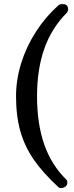

<svg xmlns="http://www.w3.org/2000/svg" viewBox="-20 -768 369 959"><path d="M284.7 171.4Q276.4 171.4 272 167Q195.8 96.7 149.9 31Q104 -34.7 82 -111.3Q60.1 -188 60.1 -287.1Q60.1 -369.6 85.9 -452.6Q111.8 -535.6 159.7 -609.9Q207.5 -684.1 272.5 -742.2Q279.8 -747.6 293 -747.6Q306.2 -747.6 312.5 -741.7Q320.3 -734.4 320.3 -722.7Q320.3 -711.9 313.5 -704.1Q237.8 -627.9 201.4 -524.9Q165 -421.9 165 -287.1Q165 -149.9 200.9 -46.9Q236.8 56.2 311.5 129.4Q316.4 134.3 316.4 143.6Q316.4 154.8 309.1 162.1Q305.2 166 298.3 168.7Q291.5 171.4 284.7 171.4Z"/></svg>

Font: JuniusX
Style: Bold
Weight: 700
Designer: Peter S. Baker
Foundry: Briery Creek Software
Version: Version 1.004